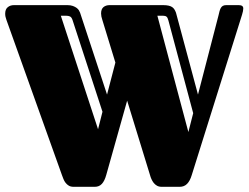

<svg xmlns="http://www.w3.org/2000/svg" viewBox="-20 -721 960 741"><path d="M744.1 -356 823.2 -661.1Q825.2 -669.9 827.1 -677.2Q829.1 -684.6 832 -689.9Q835 -695.3 839.8 -698.2Q844.7 -701.2 853 -701.2H901.4Q918.9 -701.2 918.9 -688.5Q918.9 -679.2 914.1 -664.1L720.2 -45.9Q713.4 -22.9 702.1 -11.5Q690.9 0 673.3 0H604Q593.3 0 585.7 -4.4Q578.1 -8.8 573 -15.4Q567.9 -22 564.5 -29.8Q561 -37.6 559.1 -44.9L470.7 -332.5L390.1 -45.9Q383.8 -22.9 373.3 -11.5Q362.8 0 345.7 0H264.2Q252.9 0 245.6 -4.4Q238.3 -8.8 233.2 -15.4Q228 -22 224.9 -30Q221.7 -38.1 219.2 -44.9L4.9 -644Q0 -656.7 0 -668Q0 -685.1 9.8 -693.1Q19.5 -701.2 33.7 -701.2H240.2Q252.4 -701.2 261.2 -698Q270 -694.8 275.9 -690.4Q281.7 -686 284.7 -680.9Q287.6 -675.8 289.1 -671.9L393.1 -356L425.3 -479.5L375 -644Q372.6 -650.9 371.3 -657.2Q370.1 -663.6 370.1 -668.9Q370.1 -686 379.4 -693.6Q388.7 -701.2 402.8 -701.2H609.9Q622.1 -701.2 630.6 -699.2Q639.2 -697.3 644.5 -693.6Q649.9 -689.9 653.3 -684.3Q656.7 -678.7 659.2 -671.9ZM259.8 -644Q255.9 -655.3 249.5 -657.7Q243.2 -660.2 236.8 -660.2H214.8L358.4 -222.2L375.5 -289.6ZM629.9 -642.1Q627 -653.3 622.6 -656.7Q618.2 -660.2 609.9 -660.2H587.4L707 -211.4L725.6 -284.2Z"/></svg>

Font: Fascinate Inline
Style: Regular
Weight: 900
Designer: Astigmatic (AOETI)
Foundry: Astigmatic (AOETI)
Version: Version 1.000